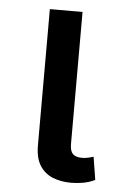

<svg xmlns="http://www.w3.org/2000/svg" viewBox="-45 -582 400 626"><g transform="rotate(5 154.5 -269.0)"><path d="M211 10Q178 10 151.5 -0.5Q125 -11 109 -35.5Q93 -60 93 -102V-548H200V-115Q200 -93 209.5 -83.5Q219 -74 240 -74Q248 -74 258 -76Q268 -78 277 -81L289 -6Q270 3 250.5 6.5Q231 10 211 10Z"/></g></svg>

Font: Noto Sans Thai Medium
Style: Regular
Weight: 500
Designer: Monotype Design Team
Foundry: Monotype Imaging Inc.
Version: Version 2.001